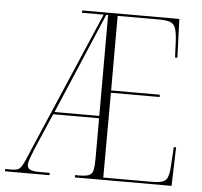

<svg xmlns="http://www.w3.org/2000/svg" viewBox="-53 -767 864 821"><g transform="rotate(5 378.5 -357.0)"><path d="M-2 0V-10H28Q44 -10 53.5 -14.5Q63 -19 72 -35Q81 -51 94 -84L360 -704H267V-714H684L690 -548H680L677 -618Q675 -655 668.5 -673.5Q662 -692 645.5 -698Q629 -704 597 -704H420V-384H629V-374H420L419 -10H629Q675 -10 688 -25Q701 -40 703 -84L708 -166H718L713 0H298V-10H317Q344 -10 357.5 -15.5Q371 -21 375 -38.5Q379 -56 379 -90V-261H182L116 -108Q105 -80 99 -64Q93 -48 93 -36Q93 -22 105 -16Q117 -10 145 -10H189V0ZM187 -271H379V-704H371Z"/></g></svg>

Font: Noto Serif Display Condensed ExtraLight
Style: Regular
Weight: 200
Width: 3
Designer: Monotype Design Team
Foundry: Monotype Imaging Inc.
Version: Version 2.009